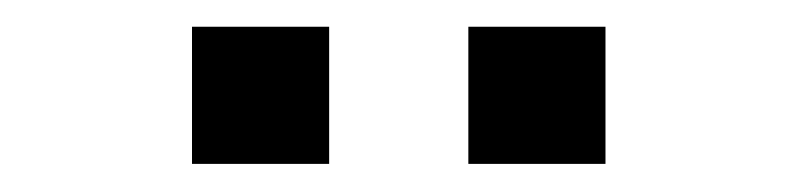

<svg xmlns="http://www.w3.org/2000/svg" viewBox="-20 -930 582 140"><path d="M421.5 -810.5V-910.5H321.5V-810.5ZM220 -810.5V-910.5H120V-810.5Z"/></svg>

Font: Manrope SemiBold
Style: Regular
Weight: 600
Designer: Mikhail Sharanda
Foundry: Mikhail Sharanda
Version: Version 4.505